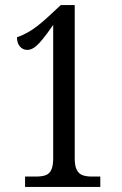

<svg xmlns="http://www.w3.org/2000/svg" viewBox="-20 -738 482 758"><path d="M79 0V-41H123Q143 -41 158 -45.5Q173 -50 181.5 -65.5Q190 -81 190 -113V-640Q161 -597 136 -569Q111 -541 88 -541Q70 -541 58.5 -554.5Q47 -568 47 -591Q71 -599 98 -615Q125 -631 165 -667L220 -718H275V-113Q275 -82 283.5 -66.5Q292 -51 307 -46Q322 -41 342 -41H376V0Z"/></svg>

Font: Noto Serif ExtraCondensed
Style: Regular
Weight: 400
Width: 2
Designer: Monotype Design Team
Foundry: Monotype Imaging Inc.
Version: Version 2.013